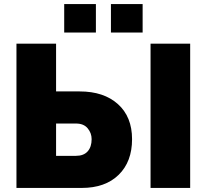

<svg xmlns="http://www.w3.org/2000/svg" viewBox="-20 -925 1017 945"><path d="M61 0V-710H256V-475H372Q491 -475 560.5 -412.5Q630 -350 630 -240Q630 -129 564 -64.5Q498 0 382 0ZM721 0V-710H916V0ZM256 -158H354Q392 -158 411.5 -180Q431 -202 431 -240Q431 -270 411.5 -293.5Q392 -317 354 -317H256ZM296 -765V-905H452V-765ZM526 -765V-905H682V-765Z"/></svg>

Font: Raleway Black
Style: Regular
Weight: 900
Designer: Matt McInerney, Pablo Impallari, Rodrigo Fuenzalida
Foundry: Matt McInerney, Pablo Impallari, Rodrigo Fuenzalida
Version: Version 4.026